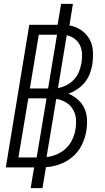

<svg xmlns="http://www.w3.org/2000/svg" viewBox="-20 -863 540 990"><path d="M138 107 156 0H10L131 -735H277L295 -843H356L338 -732Q371 -726 398.5 -707.5Q426 -689 441.5 -661Q457 -633 459 -599.5Q461 -566 456 -531Q452 -507 443 -483Q434 -459 417.5 -438.5Q401 -418 378.5 -403Q356 -388 333 -380Q359 -369 381 -350Q403 -331 415 -305Q427 -279 428.5 -248.5Q430 -218 425 -187Q419 -151 402 -116Q385 -81 355.5 -55.5Q326 -30 289.5 -16.5Q253 -3 217 -1L199 107ZM134 -407H228L274 -684H180ZM279 -409Q302 -413 324 -424.5Q346 -436 362.5 -454Q379 -472 387.5 -494Q396 -516 400 -538Q404 -562 403 -585.5Q402 -609 392.5 -629Q383 -649 365.5 -662.5Q348 -676 324 -681ZM169 -51 220 -356H126L75 -51ZM220 -53Q247 -56 273.5 -67.5Q300 -79 320.5 -98.5Q341 -118 353 -144Q365 -170 369 -196Q374 -224 371.5 -251Q369 -278 355.5 -300Q342 -322 319.5 -335.5Q297 -349 270 -353Z"/></svg>

Font: Iosevka Light Oblique
Style: Regular
Weight: 300
Italic angle: -9°
Monospace: yes
Designer: Belleve Invis
Foundry: Belleve Invis
Version: Version 32.5.0; ttfautohint (v1.8.4)